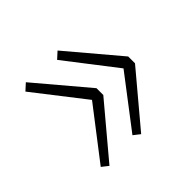

<svg xmlns="http://www.w3.org/2000/svg" viewBox="-104 -596 638 638"><g transform="rotate(-45 214.5 -277.5)"><path d="M82 -81 234 -262V-294L82 -474L59 -453L196 -277L59 -99ZM231 -81 383 -262V-294L231 -474L208 -453L344 -277L208 -99Z"/></g></svg>

Font: Kinto Sans Thin
Style: Regular
Weight: 100
Designer: Authors: Ryoko NISHIZUKA  (kana & ideographs); Paul D. Hunt (Latin, Greek & Cyrillic); Wenlong ZHANG  (bopomofo); Sandol
Foundry: Adobe Systems Incorporated, ookami Inc.
Version: Version 0.001